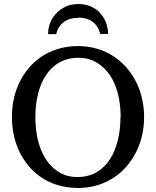

<svg xmlns="http://www.w3.org/2000/svg" viewBox="-20 -915 770 950"><path d="M576 -334C576 -251 557 -178 524 -127C492 -78 441 -39 364 -39C329 -39 298 -47 272 -63C194 -111 155 -211 155 -336C155 -419 173 -491 207 -542C239 -591 290 -629 368 -629C403 -629 433 -621 459 -605C538 -558 577 -459 577 -333ZM693 -334C693 -440 656 -525 604 -583C552 -641 472 -687 366 -687C260 -687 180 -643 128 -585C76 -527 39 -442 39 -337C39 -229 76 -144 129 -85C182 -27 260 15 366 15C471 15 551 -30 603 -88C655 -146 693 -231 693 -336ZM366 -828C427 -828 464 -797 476 -747H515C515 -764 512 -781 506 -799C487 -853 440 -895 367 -895C342 -895 320 -890 302 -881C256 -858 218 -812 218 -746H258C270 -796 307 -827 368 -827Z"/></svg>

Font: Veleka
Style: Regular
Weight: 400
Designer: Stefan Peev, Context Ltd, 2016; SIL International, 1997-2014.
Foundry: Stefan Peev, Context Ltd, 2016
Version: Version 1.000